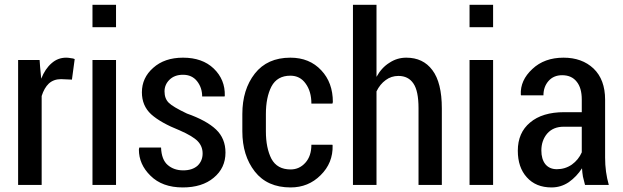

<svg xmlns="http://www.w3.org/2000/svg" viewBox="-20 -782 2635 812"><path d="M284.2 -445.3Q272.5 -445.3 238.3 -447.3Q207 -447.3 186.5 -428.7Q167 -410.2 156.2 -376Q156.2 -251 156.2 0Q130.9 0 56.6 0Q56.6 -20.5 56.6 -51.8Q56.6 -145.5 56.6 -331.1Q56.6 -379.9 56.6 -528.3Q79.1 -528.3 147.5 -528.3Q148.4 -508.8 154.3 -449.2Q170.9 -491.2 198.2 -514.6Q224.6 -538.1 259.8 -538.1Q269.5 -538.1 279.3 -536.1Q290 -535.2 295.9 -532.2Q292 -502.9 284.2 -445.3Z M470.7 0Q446.3 0 371.1 0Q371.1 -20.5 371.1 -51.8Q371.1 -145.5 371.1 -330.1Q371.1 -379.9 371.1 -528.3Q396.5 -528.3 470.7 -528.3Q470.7 -396.5 470.7 0ZM470.7 -667Q446.3 -667 371.1 -667Q371.1 -690.4 371.1 -761.7Q396.5 -761.7 470.7 -761.7Q470.7 -738.3 470.7 -667Z M836.9 -132.8Q836.9 -163.1 816.4 -184.6Q795.9 -206.1 740.2 -230.5Q659.2 -262.7 619.1 -298.8Q580.1 -335 580.1 -391.6Q580.1 -453.1 627.9 -495.1Q675.8 -538.1 753.9 -538.1Q835.9 -538.1 883.8 -492.2Q932.6 -445.3 930.7 -377Q930.7 -376 929.7 -374Q906.2 -374 835 -374Q835 -411.1 813.5 -438.5Q792 -465.8 753.9 -465.8Q717.8 -465.8 696.3 -444.3Q675.8 -423.8 675.8 -395.5Q675.8 -365.2 693.4 -347.7Q710.9 -330.1 770.5 -301.8Q853.5 -272.5 893.6 -234.4Q933.6 -196.3 933.6 -136.7Q933.6 -71.3 883.8 -30.3Q835 10.7 752.9 10.7Q666 10.7 616.2 -39.1Q567.4 -86.9 567.4 -149.4Q567.4 -152.3 568.4 -155.3Q568.4 -156.2 569.3 -158.2Q591.8 -158.2 661.1 -158.2Q663.1 -106.4 689.5 -84Q715.8 -61.5 754.9 -61.5Q793 -61.5 815.4 -81.1Q836.9 -101.6 836.9 -132.8Z M1209 -65.4Q1246.1 -65.4 1271.5 -93.8Q1296.9 -122.1 1296.9 -169.9Q1326.2 -169.9 1385.7 -169.9Q1385.7 -168.9 1386.7 -167Q1388.7 -92.8 1335.9 -41Q1284.2 10.7 1209 10.7Q1110.4 10.7 1057.6 -56.6Q1004.9 -124 1004.9 -226.6Q1004.9 -239.3 1004.9 -263.7Q1004.9 -268.6 1004.9 -277.3Q1004.9 -286.1 1004.9 -299.8Q1004.9 -403.3 1057.6 -470.7Q1110.4 -538.1 1208 -538.1Q1289.1 -538.1 1338.9 -484.4Q1387.7 -432.6 1387.7 -350.6Q1387.7 -348.6 1386.7 -346.7Q1386.7 -345.7 1385.7 -343.8Q1363.3 -343.8 1296.9 -343.8Q1296.9 -395.5 1272.5 -428.7Q1249 -461.9 1208 -461.9Q1152.3 -461.9 1127.9 -416Q1104.5 -370.1 1104.5 -299.8Q1104.5 -275.4 1104.5 -226.6Q1104.5 -156.2 1127.9 -110.4Q1152.3 -65.4 1209 -65.4Z M1572.3 -457Q1593.8 -496.1 1627 -516.6Q1659.2 -538.1 1698.2 -538.1Q1769.5 -538.1 1808.6 -485.4Q1848.6 -432.6 1848.6 -323.2Q1848.6 -215.8 1848.6 0Q1824.2 0 1750 0Q1750 -81.1 1750 -324.2Q1750 -397.5 1728.5 -428.7Q1707 -460.9 1665 -460.9Q1634.8 -460.9 1611.3 -443.4Q1586.9 -425.8 1572.3 -395.5Q1572.3 -263.7 1572.3 0Q1547.9 0 1472.7 0Q1472.7 -20.5 1472.7 -46.9Q1472.7 -179.7 1472.7 -476.6Q1472.7 -547.9 1472.7 -761.7Q1498 -761.7 1572.3 -761.7Q1572.3 -685.5 1572.3 -457Z M2065.4 0Q2041 0 1965.8 0Q1965.8 -20.5 1965.8 -51.8Q1965.8 -145.5 1965.8 -330.1Q1965.8 -379.9 1965.8 -528.3Q1991.2 -528.3 2065.4 -528.3Q2065.4 -396.5 2065.4 0ZM2065.4 -667Q2041 -667 1965.8 -667Q1965.8 -690.4 1965.8 -761.7Q1991.2 -761.7 2065.4 -761.7Q2065.4 -738.3 2065.4 -667Z M2454.1 0Q2449.2 -18.6 2445.3 -35.2Q2442.4 -52.7 2441.4 -70.3Q2418.9 -35.2 2385.7 -11.7Q2352.5 10.7 2312.5 10.7Q2246.1 10.7 2208 -32.2Q2169.9 -74.2 2169.9 -144.5Q2169.9 -220.7 2221.7 -263.7Q2273.4 -307.6 2366.2 -307.6Q2390.6 -307.6 2440.4 -307.6Q2440.4 -320.3 2440.4 -361.3Q2440.4 -410.2 2418.9 -436.5Q2397.5 -463.9 2357.4 -463.9Q2321.3 -463.9 2299.8 -439.5Q2278.3 -415 2278.3 -378.9Q2247.1 -378.9 2183.6 -378.9Q2183.6 -379.9 2182.6 -381.8Q2179.7 -442.4 2231.4 -490.2Q2282.2 -538.1 2363.3 -538.1Q2441.4 -538.1 2490.2 -492.2Q2539.1 -445.3 2539.1 -360.4Q2539.1 -278.3 2539.1 -115.2Q2539.1 -85 2543 -55.7Q2546.9 -27.3 2554.7 0Q2521.5 0 2454.1 0ZM2335 -66.4Q2370.1 -66.4 2398.4 -85.9Q2426.8 -106.4 2440.4 -137.7Q2440.4 -173.8 2440.4 -246.1Q2420.9 -246.1 2364.3 -246.1Q2319.3 -246.1 2293.9 -216.8Q2269.5 -187.5 2269.5 -145.5Q2269.5 -109.4 2286.1 -87.9Q2303.7 -66.4 2335 -66.4Z"/></svg>

Font: Noto Sans Hebrew DECATHLON 
Style: Regular
Weight: 400
Designer: Monotype Design team
Version: Version 1.03 uh